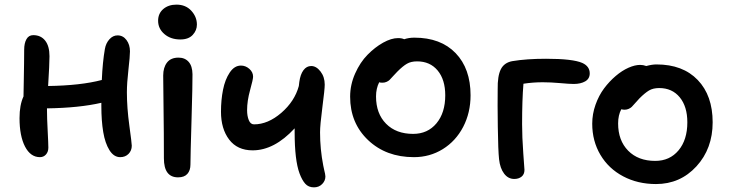

<svg xmlns="http://www.w3.org/2000/svg" viewBox="-20 -723 3138 826"><path d="M151.9 -46.9Q111.3 -46.9 87.6 -92.5Q64 -138.2 64 -214.8Q64 -271.5 81.1 -308.1Q81.5 -332 82.3 -374.3Q83 -416.5 83.5 -449.7Q84 -482.9 84 -508.8Q84 -537.1 93.8 -554.4Q103.5 -571.8 123 -571.8Q155.8 -571.8 174.3 -548.3Q192.9 -524.9 192.9 -481Q192.9 -446.8 187 -353Q327.1 -355 418 -378.9Q421.4 -456.1 431.2 -512.2Q435.5 -537.1 450.7 -554Q465.8 -570.8 485.8 -570.8Q509.3 -570.8 524.2 -550.8Q539.1 -530.8 539.1 -502Q539.1 -481 532.5 -423.1Q525.9 -365.2 525.9 -326.2Q525.9 -259.8 536.4 -183.1Q546.9 -106.4 546.9 -96.2Q546.9 -75.2 533 -61Q519 -46.9 497.1 -46.9Q469.7 -46.9 450.9 -76.9Q432.1 -106.9 424.1 -155Q416 -203.1 416 -267.1V-280.8Q320.8 -258.8 182.1 -256.8V-252Q182.1 -215.3 185.1 -159.9Q188 -104.5 188 -87.9Q188 -69.8 177.7 -58.3Q167.5 -46.9 151.9 -46.9Z M755.9 -553.2Q714.4 -553.2 687.3 -576.4Q660.2 -599.6 660.2 -633.8Q660.2 -665 682.4 -684.1Q704.6 -703.1 739.3 -703.1Q778.8 -703.1 803 -676.8Q827.1 -650.4 827.1 -617.2Q827.1 -592.3 809.1 -572.8Q791 -553.2 755.9 -553.2ZM746.1 40Q685.1 40 685.1 -42Q685.1 -152.3 683.6 -256.1Q682.1 -359.9 682.1 -397.9Q682.1 -432.6 698.5 -453.9Q714.8 -475.1 748 -475.1Q775.4 -475.1 791.5 -457Q807.6 -439 808.1 -403.8Q808.6 -365.7 804 -208.3Q799.3 -50.8 799.3 -15.1Q799.3 10.3 786.1 25.1Q772.9 40 746.1 40Z M1066.9 -76.2Q1001 -76.2 965.8 -122.6Q930.7 -168.9 930.7 -242.2Q930.7 -293 939.5 -336.9Q948.2 -380.9 968.3 -410.9Q988.3 -440.9 1016.6 -440.9Q1036.6 -440.9 1052.7 -426.8Q1068.8 -412.6 1068.8 -393.1Q1068.8 -381.8 1055.9 -335.4Q1043 -289.1 1043 -249Q1043 -224.1 1050.3 -206.1Q1057.6 -188 1072.8 -188Q1132.8 -188 1190.2 -237.5Q1247.6 -287.1 1265.6 -353Q1267.6 -364.7 1267.6 -370.1Q1272 -402.8 1285.4 -420.9Q1298.8 -439 1318.8 -439Q1340.8 -439 1358.9 -415.5Q1377 -392.1 1377 -358.9Q1377 -338.9 1366.9 -261.7Q1356.9 -184.6 1356.9 -153.8Q1356.9 -81.5 1370.6 -11.2Q1372.1 -2.9 1374.5 7.3Q1377 17.6 1378.4 24.4Q1379.9 31.2 1379.9 36.1Q1379.9 54.7 1366 68.8Q1352.1 83 1330.6 83Q1307.1 83 1293.2 67.4Q1279.3 51.8 1268.6 22.9Q1247.6 -33.7 1247.6 -153.8V-170.9Q1160.2 -76.2 1066.9 -76.2Z M1760.7 -46.9Q1641.1 -46.9 1563.7 -120.1Q1486.3 -193.4 1486.3 -307.1Q1486.3 -358.4 1507.8 -406.7Q1529.3 -455.1 1561.3 -487.5Q1593.3 -520 1628.4 -539.6Q1663.6 -559.1 1692.4 -559.1Q1709 -559.1 1718.8 -554.2Q1738.8 -561 1762.7 -561Q1876 -561 1940.2 -494.4Q2004.4 -427.7 2004.4 -313Q2004.4 -238.3 1972.7 -177.2Q1940.9 -116.2 1885 -81.5Q1829.1 -46.9 1760.7 -46.9ZM1597.7 -308.1Q1597.7 -234.4 1640.9 -190.7Q1684.1 -147 1757.3 -147Q1819.8 -147 1857.7 -192.4Q1895.5 -237.8 1895.5 -313Q1895.5 -380.4 1862.8 -419.7Q1830.1 -459 1774.4 -459Q1748 -459 1730.5 -448.7Q1712.9 -438.5 1689.5 -415Q1681.6 -407.2 1671.1 -395.5Q1660.6 -383.8 1656.2 -379.4Q1651.9 -375 1643.6 -371.1Q1635.3 -367.2 1625.5 -367.2Q1615.2 -367.2 1611.3 -369.1Q1597.7 -342.3 1597.7 -308.1Z M2192.4 46.9Q2166 46.9 2148.7 23.9Q2131.3 1 2127 -38.1Q2123 -75.2 2121.6 -177Q2120.1 -278.8 2121.1 -338.9Q2120.1 -396 2134.5 -424.8Q2148.9 -453.6 2184.1 -460Q2245.6 -470.2 2329.1 -470.2Q2444.3 -470.2 2485.4 -452.1Q2517.1 -437.5 2517.1 -407.2Q2517.1 -384.3 2497.6 -373Q2478 -361.8 2448.2 -361.8Q2429.7 -361.8 2389.4 -365.5Q2349.1 -369.1 2314.9 -369.1Q2272.5 -369.1 2231.9 -362.8Q2226.1 -292.5 2226.1 -189Q2226.1 -133.8 2231.2 -63.7Q2236.3 6.3 2236.3 7.8Q2236.3 26.9 2223.9 36.9Q2211.4 46.9 2192.4 46.9Z M2802.2 68.8Q2723.6 68.8 2660.9 35.6Q2598.1 2.4 2563 -56.9Q2527.8 -116.2 2527.8 -190.9Q2527.8 -232.4 2542 -272.5Q2556.2 -312.5 2578.9 -342.8Q2601.6 -373 2628.9 -396.2Q2656.2 -419.4 2683.8 -431.6Q2711.4 -443.8 2733.9 -443.8Q2747.1 -443.8 2760.3 -439Q2785.2 -445.8 2804.2 -445.8Q2917.5 -445.8 2981.7 -378.9Q3045.9 -312 3045.9 -196.8Q3045.9 -83.5 2976.1 -7.3Q2906.2 68.8 2802.2 68.8ZM2639.2 -191.9Q2639.2 -118.7 2682.4 -74.7Q2725.6 -30.8 2798.8 -30.8Q2861.3 -30.8 2899.2 -76.2Q2937 -121.6 2937 -196.8Q2937 -264.6 2904.3 -304.4Q2871.6 -344.2 2815.9 -344.2Q2789.6 -344.2 2772 -333.7Q2754.4 -323.2 2731 -299.8Q2723.6 -292 2712.9 -279.8Q2702.1 -267.6 2697.8 -263.2Q2693.4 -258.8 2685.1 -254.9Q2676.8 -251 2667 -251Q2660.6 -251 2652.8 -252.9Q2639.2 -227.5 2639.2 -191.9Z"/></svg>

Font: Shantell Sans Bouncy
Style: Regular
Weight: 500
Designer: Stephen Nixon, Anya Danilova, Shantell Martin
Foundry: Arrow Type
Version: Version 1.006;[9816181b4]